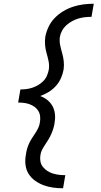

<svg xmlns="http://www.w3.org/2000/svg" viewBox="-20 -853 540 1026"><path d="M317 153Q290 153 264 149.5Q238 146 213.5 137Q189 128 168 113Q147 98 133.5 77Q120 56 116.5 29.5Q113 3 118 -24Q120 -40 124 -55Q128 -70 134.5 -84.5Q141 -99 150 -113Q159 -127 168 -140.5Q177 -154 184 -168.5Q191 -183 193 -198Q196 -214 194.5 -230Q193 -246 185.5 -259Q178 -272 166 -281Q154 -290 139.5 -295.5Q125 -301 109 -303Q93 -305 77 -305L89 -375Q105 -375 121 -377Q137 -379 153.5 -384.5Q170 -390 185 -399Q200 -408 212.5 -421Q225 -434 231.5 -450Q238 -466 241 -482Q244 -505 239.5 -526.5Q235 -548 229 -568.5Q223 -589 221 -611Q219 -633 222 -656Q227 -683 239.5 -709.5Q252 -736 272.5 -757Q293 -778 318 -793Q343 -808 370.5 -817Q398 -826 426 -829.5Q454 -833 481 -833L469 -763Q451 -763 433.5 -761Q416 -759 399 -754Q382 -749 365.5 -740Q349 -731 335 -718.5Q321 -706 312 -689.5Q303 -673 300 -656Q297 -633 301.5 -611.5Q306 -590 312 -569.5Q318 -549 320.5 -527Q323 -505 320 -482Q316 -459 306 -436Q296 -413 279 -394Q262 -375 240 -361.5Q218 -348 195 -340Q216 -332 233 -318.5Q250 -305 260.5 -286Q271 -267 273.5 -244Q276 -221 272 -198Q270 -183 265.5 -168Q261 -153 254.5 -138Q248 -123 240 -109.5Q232 -96 222.5 -82Q213 -68 205.5 -54Q198 -40 196 -24Q193 -7 196 9.5Q199 26 209 38.5Q219 51 232.5 60Q246 69 262 74Q278 79 294.5 81Q311 83 329 83Z"/></svg>

Font: Iosevka Term Curly
Style: Italic
Weight: 400
Italic angle: -9°
Designer: Belleve Invis
Foundry: Belleve Invis
Version: Version 32.3.0